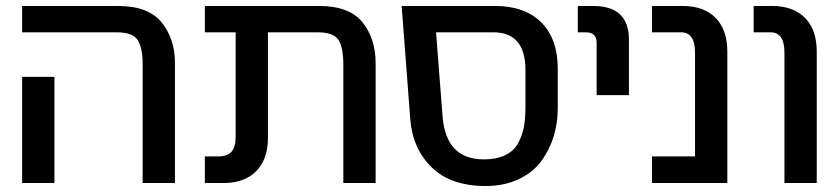

<svg xmlns="http://www.w3.org/2000/svg" viewBox="-20 -612 2805 642"><path d="M565 -401V0H457V-397Q457 -452 440.5 -478Q424 -504 369 -504H54V-592H375Q476 -592 520.5 -537Q565 -482 565 -401ZM54 0V-355H162V0Z M1236 -401V0H1128V-397Q1128 -452 1112 -478Q1096 -504 1041 -504H876V-152Q876 -80 837 -40Q798 0 727 0H665V-89H710Q740 -89 754 -104.5Q768 -120 768 -156V-504H665V-592H1047Q1148 -592 1192 -537.5Q1236 -483 1236 -401Z M1845 -249Q1845 -201 1831.5 -156.5Q1818 -112 1790.5 -74Q1763 -36 1714.5 -13Q1666 10 1604 10Q1488 10 1424 -52Q1360 -114 1352 -212L1323 -592H1635Q1735 -592 1790 -537Q1845 -482 1845 -382ZM1438 -504 1460 -221Q1472 -79 1598 -79Q1640 -79 1669 -93Q1698 -107 1712 -132.5Q1726 -158 1731.5 -186.5Q1737 -215 1737 -253V-378Q1737 -504 1629 -504Z M2083 -479V-294H1975V-469Q1975 -504 1938 -504H1912V-592H1964Q2083 -592 2083 -479Z M2412 -440V0H2160V-89H2304V-436Q2304 -504 2257 -504H2160V-592H2263Q2334 -592 2373 -552Q2412 -512 2412 -440Z M2711 -440V0H2603V-436Q2603 -504 2556 -504H2500V-592H2562Q2633 -592 2672 -552Q2711 -512 2711 -440Z"/></svg>

Font: LT Superior Semi-bold
Style: Regular
Weight: 600
Designer: Daniel Lyons
Foundry: LyonsType
Version: Version 1.0